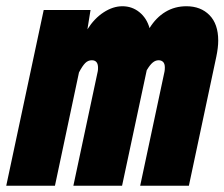

<svg xmlns="http://www.w3.org/2000/svg" viewBox="-48 -595 719 615"><path d="M480 -379Q480 -391 474.5 -396.5Q469 -402 460 -402Q450 -402 441 -394.5Q432 -387 422 -370L343 0H187L265 -366Q266 -370 266 -378Q266 -402 246 -402Q234 -402 225 -393Q216 -384 205 -363L128 0H-28L92 -563H242L232 -501Q254 -536 284 -555.5Q314 -575 344 -575Q375 -575 398.5 -556Q422 -537 431 -505Q452 -539 482 -557Q512 -575 549 -575Q595 -575 623 -546.5Q651 -518 651 -465Q651 -443 645 -414L557 0H401L479 -366Q480 -371 480 -379Z"/></svg>

Font: Azeret Mono Black
Style: Italic
Weight: 900
Italic angle: -12°
Designer: Martin Vácha
Foundry: Displaay
Version: Version 1.000; Glyphs 3.0.3, build 3074